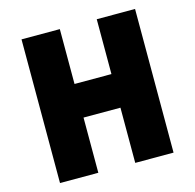

<svg xmlns="http://www.w3.org/2000/svg" viewBox="-117 -945 1082 1065"><g transform="rotate(-15 424.0 -412.5)"><path d="M98 0H318V-317H530V0H750V-825H530V-510H318V-825H98Z"/></g></svg>

Font: Spartan Black
Style: Regular
Weight: 900
Designer: Matt Bailey, Mirko Velimirovic
Foundry: Matt Bailey
Version: Version 1.003; ttfautohint (v1.8.3)